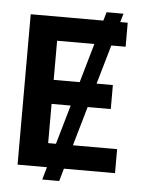

<svg xmlns="http://www.w3.org/2000/svg" viewBox="-57 -817 745 925"><g transform="rotate(5 316.0 -354.0)"><path d="M528.8 -116.1V0H281.6L264.2 61.1H182.2L199.6 0H57.5V-727.3H408.7L420.8 -768.8H502.5L490.4 -727.3H526.6V-611.2H457.4L402.7 -421.9H481.5V-305.8H369.7L315 -116.1ZM195.3 -421.9H321L375.4 -611.2H195.3ZM195.3 -116.1H233L287.6 -305.8H195.3Z"/></g></svg>

Font: Interface
Style: Bold
Weight: 700
Designer: Rasmus Andersson
Foundry: rsms
Version: Version 1.8